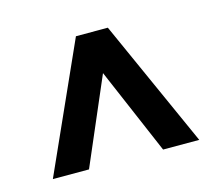

<svg xmlns="http://www.w3.org/2000/svg" viewBox="-58 -770 512 451"><g transform="rotate(-15 198.0 -545.0)"><path d="M20 -390.1 159.2 -700.2H236.8L376 -390.1H288.1L198.2 -600.1L107.9 -390.1Z"/></g></svg>

Font: Bebas Neue Bold
Style: Regular
Weight: 700
Designer: Ryoichi Tsunekawa
Foundry: Ryoichi Tsunekawa
Version: Version 1.300